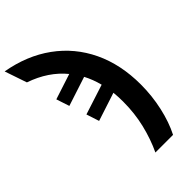

<svg xmlns="http://www.w3.org/2000/svg" viewBox="-374 -851 1177 1177"><g transform="rotate(-45 214.5 -262.5)"><path d="M227 240Q264 162 286 71Q308 -20 308 -121Q308 -141 307 -161.5Q306 -182 304 -201L120 -141L93 -224L288 -287Q273 -346 246 -397L56 -335L28 -420L194 -474Q154 -523 99 -560Q44 -597 -26 -621L-75 -765Q90 -736 210 -649Q330 -562 394.5 -427Q459 -292 459 -118Q459 -20 438 74Q417 168 380 240Z"/></g></svg>

Font: Noto Sans
Style: Bold
Weight: 700
Designer: Monotype Design Team
Foundry: Monotype Imaging Inc.
Version: Version 2.000;GOOG;noto-source:20170915:90ef993387c0; ttfaut